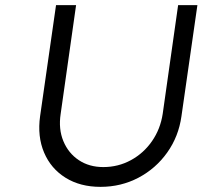

<svg xmlns="http://www.w3.org/2000/svg" viewBox="-20 -720 788 747"><path d="M371 7Q292 7 235 -28.5Q178 -64 151.5 -126.5Q125 -189 136 -268L198 -700H276L216 -277Q207 -218 226.5 -171Q246 -124 286.5 -97Q327 -70 382 -70Q440 -70 489.5 -97Q539 -124 571.5 -171Q604 -218 613 -277L673 -700H748L686 -268Q675 -189 630.5 -126.5Q586 -64 518.5 -28.5Q451 7 371 7Z"/></svg>

Font: Lexend Light
Style: Italic
Weight: 300
Italic angle: -8.13011°
Designer: Bonnie Shaver-Troup, Thomas Jockin
Foundry: Lexend
Version: Version 1.007